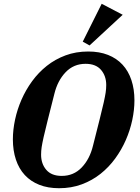

<svg xmlns="http://www.w3.org/2000/svg" viewBox="-20 -982 741 1014"><path d="M306 -53Q369 -53 411.5 -97.5Q454 -142 471 -212Q493 -299 506.5 -352.5Q520 -406 527.5 -439.5Q535 -473 538 -493Q541 -513 541 -533Q541 -581 513.5 -613Q486 -645 432 -645Q369 -645 326.5 -600.5Q284 -556 267 -486Q245 -399 231.5 -345.5Q218 -292 210.5 -258.5Q203 -225 200 -205Q197 -185 197 -165Q197 -117 224.5 -85Q252 -53 306 -53ZM292 12Q233 12 187.5 -6Q142 -24 111 -57.5Q80 -91 64 -139Q48 -187 48 -246Q48 -296 59.5 -350Q71 -404 93.5 -455.5Q116 -507 149.5 -553Q183 -599 227 -634Q271 -669 326 -689.5Q381 -710 446 -710Q505 -710 550.5 -692Q596 -674 627 -640.5Q658 -607 674 -559Q690 -511 690 -452Q690 -402 678.5 -348Q667 -294 644.5 -242.5Q622 -191 588.5 -145Q555 -99 511 -64Q467 -29 412 -8.5Q357 12 292 12ZM417 -762 517 -962 628 -904 453 -742Z"/></svg>

Font: IBM Plex Serif
Style: Bold Italic
Weight: 700
Italic angle: -14°
Designer: Mike Abbink, Paul van der Laan, Pieter van Rosmalen
Foundry: Bold Monday
Version: Version 3.001